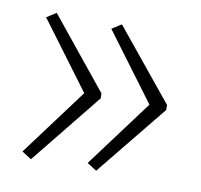

<svg xmlns="http://www.w3.org/2000/svg" viewBox="-53 -524 519 496"><g transform="rotate(10 206.0 -276.0)"><path d="M380 -270 229 -84 204 -100 335 -276 204 -452 229 -468 380 -283ZM208 -270 58 -84 33 -100 164 -276 33 -452 58 -468 208 -283Z"/></g></svg>

Font: Noto Sans Gujarati UI SemiCondensed ExtraLight
Style: Regular
Weight: 200
Width: 4
Designer: Jelle Bosma - Monotype Design Team, Universal Thirst
Foundry: Monotype Imaging Inc.
Version: Version 2.106; ttfautohint (v1.8.4.7-5d5b)